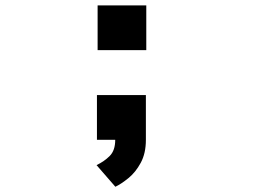

<svg xmlns="http://www.w3.org/2000/svg" viewBox="-20 -520 940 714"><path d="M343 -500H524V-333.5H343ZM340.5 0V-166.5H522.5V0Q522.5 50 503.5 85.2Q484.5 120.5 457.8 142.2Q431 164 409 174.5L339 94Q367.5 80.5 388 60Q408.5 39.5 408.5 0Z"/></svg>

Font: Trispace Expanded
Style: Bold
Weight: 700
Width: 7
Designer: Tyler Finck
Foundry: Etcetera Type Company
Version: Version 1.210; ttfautohint (v1.8.3)